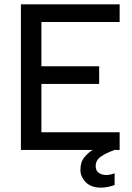

<svg xmlns="http://www.w3.org/2000/svg" viewBox="-20 -688 607 881"><path d="M76 0V-668H529V-587H170V-384H435V-303H170V-81H529V0ZM443 173Q398 173 373.5 148Q349 123 349 91Q349 55 368 32.5Q387 10 406 0H506Q464 15 441.5 31.5Q419 48 419 74Q419 95 433 105Q447 115 468 115Q477 115 486.5 113Q496 111 506 107V161Q472 173 443 173Z"/></svg>

Font: Atkinson Hyperlegible
Style: Regular
Weight: 400
Designer: Elliott Scott, Megan Eiswerth, Linus Boman, Theodore Petrosky
Foundry: Braille Institute
Version: Version 1.006; ttfautohint (v1.8.3)